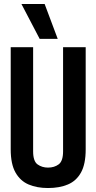

<svg xmlns="http://www.w3.org/2000/svg" viewBox="-20 -938 486 968"><path d="M34 -185V-700H147V-175Q147 -125 169.5 -109Q192 -93 222 -93Q254 -93 276 -109.5Q298 -126 298 -175V-700H412V-185Q412 -111 388.5 -68.5Q365 -26 322.5 -8Q280 10 222 10Q166 10 124 -8Q82 -26 58 -68.5Q34 -111 34 -185ZM180 -742 88 -918H205L271 -742Z"/></svg>

Font: Georama Condensed SemiBold
Style: Regular
Weight: 600
Width: 3
Designer: Jean-Baptiste Levee
Foundry: Production Type
Version: Version 1.000